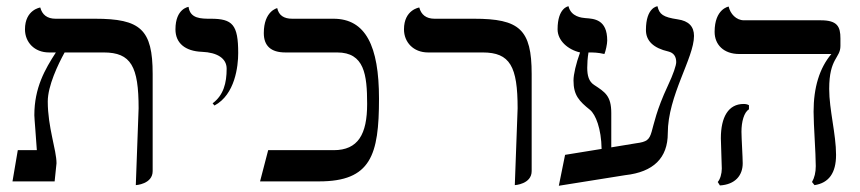

<svg xmlns="http://www.w3.org/2000/svg" viewBox="-20 -581 2754 615"><path d="M415 12C415 12 469 9 469 -33V-344C469 -487 430 -521 284 -521H158C131 -521 115 -534 109 -557C109 -557 60 -550 60 -487C60 -446 90 -413 137 -413H159C124 -359 90 -300 90 -212C90 -202 96 -135 98 -100H37L20 0H155L161 -58C161 -101 133 -173 133 -256C133 -306 166 -375 187 -413H312C400 -413 424 -368 424 -234Z M667 -243C733 -278 743 -369 743 -411C743 -502 725 -521 655 -521C624 -521 589 -521 584 -559C584 -559 542 -554 542 -487C542 -443 573 -417 627 -415C676 -413 706 -394 706 -361C706 -315 696 -276 661 -250Z M1156 -248C1156 -151 1127 -100 1049 -100H839L813 0H1002C1168 0 1194 -84 1194 -265C1194 -434 1151 -521 1048 -521H916C889 -521 873 -532 868 -555C868 -555 825 -546 825 -475C825 -434 848 -413 894 -413H1060C1147 -413 1156 -342 1156 -248Z M1629 12C1629 12 1683 9 1683 -33V-344C1683 -487 1644 -521 1498 -521H1372C1345 -521 1329 -534 1323 -557C1323 -557 1274 -550 1274 -487C1274 -446 1304 -413 1351 -413H1526C1614 -413 1638 -368 1638 -234Z M2017 -122 1938 -109V-219C1938 -274 1918 -286 1883 -309C1866 -320 1861 -339 1861 -364C1861 -378 1862 -395 1865 -413C1881 -413 1894 -413 1916 -408C1920 -417 1925 -440 1925 -451C1925 -519 1883 -521 1855 -523C1844 -524 1809 -527 1801 -561C1801 -561 1766 -557 1766 -487C1766 -451 1799 -422 1838 -413C1825 -377 1817 -343 1817 -323C1817 -276 1835 -257 1870 -229C1888 -214 1906 -169 1907 -104L1790 -85L1770 14L1983 -20C2073 -30 2119 -75 2119 -154C2119 -275 2203 -395 2203 -466C2203 -496 2186 -514 2151 -519C2104 -526 2092 -535 2086 -561C2086 -561 2049 -558 2049 -485C2049 -450 2073 -427 2121 -416C2137 -412 2146 -401 2146 -382C2146 -372 2137 -344 2119 -306C2046 -150 2088 -131 2017 -122Z M2636 -296C2636 -396 2672 -394 2672 -434V-458C2672 -496 2662 -516 2609 -516H2363C2338 -516 2319 -537 2314 -560C2314 -560 2269 -553 2269 -479C2269 -438 2298 -408 2348 -408H2643C2605 -363 2586 -301 2586 -223C2586 -181 2593 -91 2593 -49C2593 -29 2589 -12 2581 2L2589 12C2635 5 2658 -27 2658 -85C2658 -151 2636 -230 2636 -296ZM2355 -159C2355 -191 2363 -221 2379 -231V-244C2374 -247 2368 -248 2362 -248C2313 -248 2289 -206 2289 -138C2289 -119 2292 -59 2292 -41C2292 -25 2287 -7 2279 2L2286 13C2335 10 2359 -19 2359 -58C2359 -77 2355 -140 2355 -159Z"/></svg>

Font: Libertinus Sans
Style: Bold
Weight: 700
Designer: Philipp H. Poll, Khaled Hosny
Foundry: Caleb Maclennan
Version: Version 7.050;RELEASE